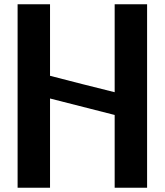

<svg xmlns="http://www.w3.org/2000/svg" viewBox="-20 -880 772 900"><path d="M214.5 0V-418.3L517.5 -341.1V0H669.5V-860H517.5V-447.8C417.7 -473 314.7 -498 214.5 -524.7V-860H62.5V0Z"/></svg>

Font: Stormning
Style: Bold
Weight: 400
Designer: Robert Jablonski, Mew Too
Foundry: Cannot Into Space Fonts
Version: Version 0.90